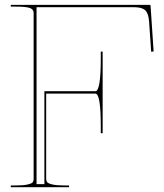

<svg xmlns="http://www.w3.org/2000/svg" viewBox="-20 -780 682 800"><path d="M24.9 0V-7.3H44.9Q76.7 -7.3 93.8 -11Q110.8 -14.6 115.5 -19.8Q120.1 -24.9 120.1 -33.7V-727.1Q120.1 -740.2 105.5 -746.3Q90.8 -752.4 44.9 -752.4H24.9V-759.8H602.5Q607.4 -759.8 607.4 -755.4L620.1 -565.4L609.9 -564.5L601.1 -691.4Q598.6 -724.6 585 -737.3Q571.3 -750 538.6 -750H132.3V-12.7H165V-399.9H377.4Q399.9 -399.9 399.9 -535.2V-564.9H407.7V-225.1H399.9V-254.9Q399.9 -390.1 377.4 -390.1H172.4V-35.2Q172.4 -26.4 176.5 -21Q180.7 -15.6 198 -11.5Q215.3 -7.3 247.6 -7.3H267.6V0Z"/></svg>

Font: ZnikomitNo25
Style: Regular
Weight: 100
Designer: gluk
Foundry: gluk
Version: Version 0.56